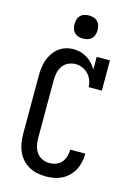

<svg xmlns="http://www.w3.org/2000/svg" viewBox="-140 -1027 781 1108"><g transform="rotate(15 250.0 -473.0)"><path d="M247 8Q221 8 195 2.5Q169 -3 146 -16Q123 -29 105.5 -49Q88 -69 77.5 -93.5Q67 -118 63 -144Q59 -170 59 -196V-539Q59 -563 61.5 -587Q64 -611 71.5 -634Q79 -657 92.5 -677.5Q106 -698 124.5 -713Q143 -728 166.5 -735.5Q190 -743 214 -743Q236 -743 256.5 -737.5Q277 -732 295.5 -720.5Q314 -709 328.5 -693.5Q343 -678 354 -659V-735H433V-554H354Q354 -575 346 -595.5Q338 -616 323.5 -631Q309 -646 289 -654.5Q269 -663 248 -663Q225 -663 204 -653Q183 -643 170.5 -624.5Q158 -606 153.5 -583.5Q149 -561 149 -539V-196Q149 -174 153.5 -151.5Q158 -129 170.5 -110.5Q183 -92 204 -82Q225 -72 247 -72Q268 -72 287.5 -79Q307 -86 320 -101.5Q333 -117 339 -137Q345 -157 345 -177V-178H435V-176Q435 -151 429.5 -126.5Q424 -102 412.5 -80.5Q401 -59 383 -41Q365 -23 343 -12Q321 -1 296.5 3.5Q272 8 247 8ZM250 -816Q236 -816 222.5 -820Q209 -824 199 -834Q189 -844 185 -857.5Q181 -871 181 -885Q181 -899 185 -912.5Q189 -926 199 -936Q209 -946 222.5 -950Q236 -954 250 -954Q264 -954 277.5 -950Q291 -946 301 -936Q311 -926 315 -912.5Q319 -899 319 -885Q319 -871 315 -857.5Q311 -844 301 -834Q291 -824 277.5 -820Q264 -816 250 -816Z"/></g></svg>

Font: Iosevka Curly Slab Medium
Style: Regular
Weight: 500
Monospace: yes
Designer: Belleve Invis
Foundry: Belleve Invis
Version: Version 22.1.2; ttfautohint (v1.8.4)